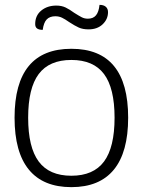

<svg xmlns="http://www.w3.org/2000/svg" viewBox="-20 -761 588 791"><path d="M40 -276Q40 -560 274 -560Q508 -560 508 -276Q508 -134 449 -62Q390 10 274 10Q158 10 99 -62Q40 -134 40 -276ZM452 -276Q452 -398 408.5 -456Q365 -514 274 -514Q183 -514 139.5 -456Q96 -398 96 -276Q96 -154 139.5 -95.5Q183 -37 274 -37Q365 -37 408.5 -95.5Q452 -154 452 -276ZM125 -662Q125 -697 150 -717.5Q175 -738 212 -738Q234 -738 250.5 -730Q267 -722 286 -708Q305 -696 316.5 -690Q328 -684 342 -684Q364 -684 375.5 -698Q387 -712 390 -741Q407 -741 416 -733Q425 -725 425 -711Q425 -682 403 -661Q381 -640 345 -640Q321 -640 304.5 -647.5Q288 -655 265 -670Q248 -682 235.5 -688Q223 -694 208 -694Q185 -694 172.5 -681Q160 -668 156 -638Q141 -638 133 -643.5Q125 -649 125 -662Z"/></svg>

Font: Krub Light
Style: Regular
Weight: 300
Designer: Ekaluck Peanpanawate
Foundry: Cadson Demak Co.,Ltd.
Version: Version 1.000; ttfautohint (v1.6)